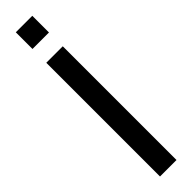

<svg xmlns="http://www.w3.org/2000/svg" viewBox="-254 -680 659 659"><g transform="rotate(-45 76.0 -350.0)"><path d="M36 -619H116V-700H36ZM116 -552H36V0H116Z"/></g></svg>

Font: Queering
Style: Regular
Weight: 400
Designer: Adam Naccarato
Foundry: adamnac
Version: Version 2.000;hotconv 1.0.109;makeotfexe 2.5.65596